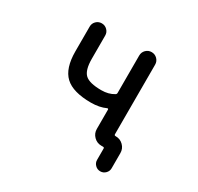

<svg xmlns="http://www.w3.org/2000/svg" viewBox="-183 -972 1367 1327"><g transform="rotate(30 500.0 -308.0)"><path d="M710 80.1V-9.8Q710 -19.5 700.2 -19.5H686.5Q651.4 -19.5 626.5 -44.4Q601.6 -69.3 601.6 -104.5V-258.8Q601.6 -262.7 598.6 -264.2Q595.7 -265.6 592.8 -264.6Q543 -241.2 474.6 -241.2Q403.3 -241.2 351.6 -255.9Q299.8 -270.5 268.1 -300.3Q236.3 -330.1 220.7 -378.9Q205.1 -427.7 205.1 -494.1V-692.4Q205.1 -717.8 223.1 -735.8Q241.2 -753.9 267.1 -753.9Q293 -753.9 311 -735.8Q329.1 -717.8 329.1 -692.4V-507.8Q329.1 -417 363.8 -384.3Q398.4 -351.6 494.1 -351.6Q551.8 -351.6 592.8 -377Q601.6 -381.8 601.6 -391.6V-690.4Q601.6 -716.8 620.1 -735.4Q638.7 -753.9 665 -753.9Q691.4 -753.9 710 -735.4Q728.5 -716.8 728.5 -690.4V-135.7Q728.5 -126 738.3 -126H741.2Q776.4 -126 801.3 -101.1Q826.2 -76.2 826.2 -41V80.1Q826.2 103.5 809.1 120.6Q792 137.7 768.1 137.7Q744.1 137.7 727.1 120.6Q710 103.5 710 80.1Z"/></g></svg>

Font: Rounded-X Mgen+ 1mn medium
Style: Regular
Weight: 500
Designer: [Source Han Sans]
Ryoko NISHIZUKA  (kana & ideographs); Paul D. Hunt (Latin, Greek & Cyrillic); Wenlong ZHANG  (bopomofo
Version: Version 1.059.20150602